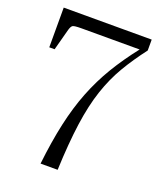

<svg xmlns="http://www.w3.org/2000/svg" viewBox="-128 -762 709 845"><g transform="rotate(20 226.0 -340.0)"><path d="M49 -494H24V-680H436V-629Q390 -569 355.5 -510.5Q321 -452 297.5 -382Q274 -312 261 -219.5Q248 -127 243 0H163Q175 -107 194 -193Q213 -279 241.5 -351.5Q270 -424 309.5 -489.5Q349 -555 401 -621H130Q95 -621 88 -616.5Q81 -612 76 -595Z"/></g></svg>

Font: Inria Serif Light
Style: Regular
Weight: 300
Designer: Black Foundry Team
Foundry: Black Foundry
Version: Version 1.000; ttfautohint (v1.8.3)